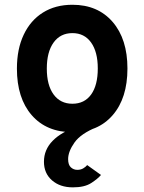

<svg xmlns="http://www.w3.org/2000/svg" viewBox="-20 -543 606 806"><path d="M284 12Q175.5 12 113.2 -59.5Q51 -131 51 -255Q51 -337 79.5 -397.2Q108 -457.5 160.2 -490.2Q212.5 -523 284 -523Q390.5 -523 452.8 -451Q515 -379 515 -255.5Q515 -131 453 -59.5Q391 12 284 12ZM284 -107.5Q334.5 -107.5 362.5 -146.2Q390.5 -185 390.5 -255.5Q390.5 -325.5 362.2 -364.8Q334 -404 284 -404Q233.5 -404 205 -364.5Q176.5 -325 176.5 -255Q176.5 -185.5 205 -146.5Q233.5 -107.5 284 -107.5ZM286 243.5Q232 243.5 198.2 214Q164.5 184.5 164.5 136Q164.5 85.5 201 48.2Q237.5 11 301.5 -10H388Q319.5 17.5 292.8 55.2Q266 93 266 125Q266 149 277.5 159.5Q289 170 304.5 170Q318.5 170 329 164Q339.5 158 346 150L404 191.5Q390 208 362.2 225.8Q334.5 243.5 286 243.5Z"/></svg>

Font: Overpass
Style: Bold
Weight: 700
Designer: Delve Withrington, Dave Bailey, Thomas Jockin
Foundry: Delve Fonts LLC
Version: Version 4.000; ttfautohint (v1.8.3)